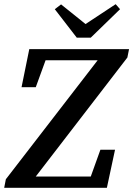

<svg xmlns="http://www.w3.org/2000/svg" viewBox="-23 -898 637 918"><path d="M80 -481H148L195 -610H444L5 -41L-3 0H488L527 -182H457L411 -54H148L586 -623L594 -663H117ZM269 -877 239 -854 344 -718H411L551 -854L530 -878L386 -783Z"/></svg>

Font: Source Serif Pro Semibold
Style: Italic
Weight: 600
Italic angle: -12°
Designer: Frank Grießhammer
Foundry: Adobe Systems Incorporated
Version: Version 3.001;hotconv 1.0.111;makeotfexe 2.5.65597